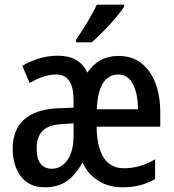

<svg xmlns="http://www.w3.org/2000/svg" viewBox="-20 -787 741 817"><path d="M484 -549Q542 -549 581.5 -518Q621 -487 641.5 -433Q662 -379 662 -308V-248H391Q394 -71 508 -71Q575 -71 640 -109V-25Q608 -7 574.5 1.5Q541 10 499 10Q444 10 399.5 -17Q355 -44 331 -96Q302 -42 264 -16Q226 10 171 10Q104 10 69 -36.5Q34 -83 34 -153Q34 -235 83 -278.5Q132 -322 224 -326L293 -329V-362Q293 -470 219 -470Q192 -470 164 -460.5Q136 -451 106 -434L75 -507Q107 -526 145.5 -538Q184 -550 227 -550Q318 -550 352 -478Q399 -549 484 -549ZM483 -470Q442 -470 418.5 -433.5Q395 -397 392 -322H567Q567 -387 546 -428.5Q525 -470 483 -470ZM293 -262 244 -259Q187 -256 161.5 -230.5Q136 -205 136 -155Q136 -111 153 -90Q170 -69 200 -69Q241 -69 267 -106Q293 -143 293 -210ZM508 -767V-758Q495 -738 471 -709.5Q447 -681 419.5 -653.5Q392 -626 371 -607H304V-619Q329 -655 352.5 -694Q376 -733 392 -767Z"/></svg>

Font: Avrile Sans Condensed Medium
Style: Regular
Weight: 500
Width: 3
Designer: Monotype Design Team
Foundry: Monotype Imaging Inc.
Version: Version 2.001;September 10, 2019;FontCreator 11.5.0.2425 64-